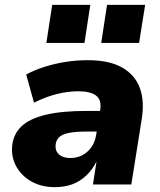

<svg xmlns="http://www.w3.org/2000/svg" viewBox="-20 -760 660 791"><path d="M206 11Q151 11 110 -12Q69 -35 47.5 -73.5Q26 -112 30 -157Q34 -206 67.5 -238.5Q101 -271 167.5 -287Q234 -303 336 -303H409L396 -218H336Q294 -218 266.5 -213Q239 -208 225 -196Q211 -184 209 -162Q207 -138 223.5 -123.5Q240 -109 270 -109Q297 -109 319 -120.5Q341 -132 356 -153Q371 -174 376 -203L393 -309Q399 -348 376 -366Q353 -384 302 -384Q261 -384 215.5 -373Q170 -362 120 -337L88 -453Q123 -472 164.5 -485Q206 -498 250.5 -505Q295 -512 342 -512Q429 -512 482 -482.5Q535 -453 555.5 -399Q576 -345 564 -270L521 0H363L378 -97H379Q361 -61 335 -36.5Q309 -12 277 -0.5Q245 11 206 11ZM397 -583 421 -740H578L553 -583ZM171 -583 195 -740H352L328 -583Z"/></svg>

Font: Nunito Sans 9pt Black
Style: Italic
Weight: 900
Italic angle: -9°
Version: Version 3.101;gftools[0.9.27]